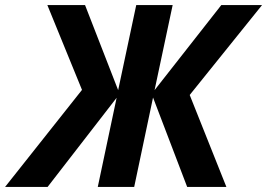

<svg xmlns="http://www.w3.org/2000/svg" viewBox="-81 -734 1049 754"><path d="M-61 0 241 -381 105 -714H253L383 -380L454 -714H597L526 -380L788 -714H948L664 -361L808 0H654L520 -351L446 0H303L377 -350L106 0Z"/></svg>

Font: BC Sans
Style: Bold Italic
Weight: 700
Italic angle: -12°
Designer: Monotype Design Team
Province of B.C.
Foundry: Monotype Imaging Inc.
Version: Version 2.000;GOOG;noto-source:20170915:90ef993387c0